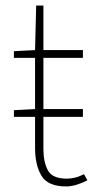

<svg xmlns="http://www.w3.org/2000/svg" viewBox="-20 -658 342 690"><path d="M30 -238V-262L106 -266H278V-238ZM218 12Q152 12 129 -26.5Q106 -65 106 -126V-450H30V-474L106 -478L110 -638H136V-478H278V-450H136V-122Q136 -76 152 -46Q168 -16 220 -16Q234 -16 249 -19.5Q264 -23 282 -32L294 -10Q275 0 255 6Q235 12 218 12Z"/></svg>

Font: Source Sans 3 Variable
Style: Regular
Weight: 200
Designer: Paul D. Hunt
Foundry: Adobe Systems Incorporated
Version: Version 3.026